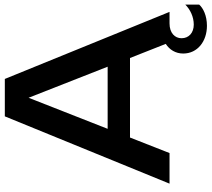

<svg xmlns="http://www.w3.org/2000/svg" viewBox="-62 -678 899 816"><g transform="rotate(-90 388.0 -270.5)"><path d="M460 -700H301L15 0H145L211 -168H549L609 -16C584 0 568 26 568 58C568 119 620 159 686 159C729 159 761 143 776 126V67C755 88 724 103 691 103C656 103 633 82 633 51C633 23 655 0 696 0H745ZM248 -263 380 -599 512 -263Z"/></g></svg>

Font: Goli Medium
Style: Regular
Weight: 500
Designer: jaikishan Patel
Foundry: MagicType
Version: Version 1.000;Glyphs 3.2 (3242)